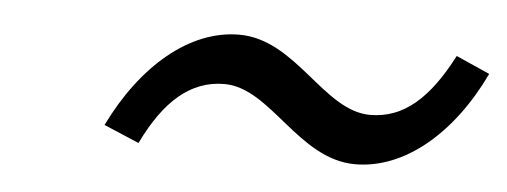

<svg xmlns="http://www.w3.org/2000/svg" viewBox="-27 -445 674 255"><g transform="rotate(5 309.5 -318.0)"><path d="M116 -262 163 -242C191 -300 225 -330 270 -330C332 -330 376 -239 452 -239C518 -239 580 -292 619 -374L574 -394C544 -336 511 -306 466 -306C404 -306 360 -397 284 -397C218 -397 156 -344 116 -262Z"/></g></svg>

Font: LT Wave Mono Light
Style: Italic
Weight: 300
Designer: Daniel Lyons
Version: Version 2.5 (Glyphs App)